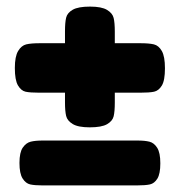

<svg xmlns="http://www.w3.org/2000/svg" viewBox="-20 -563 545 582"><path d="M480 -356Q480 -319 470.5 -303.5Q461 -288 447 -285Q433 -282 404 -282H328V-252Q328 -225 324.5 -210.5Q321 -196 304.5 -186.5Q288 -177 252 -177Q217 -177 200.5 -187Q184 -197 180.5 -211.5Q177 -226 177 -253V-282H100Q71 -282 57.5 -285Q44 -288 34.5 -304Q25 -320 25 -357Q25 -392 35 -408.5Q45 -425 59.5 -428.5Q74 -432 101 -432H177V-468Q177 -495 180.5 -509.5Q184 -524 200.5 -533.5Q217 -543 253 -543Q288 -543 304.5 -533Q321 -523 324.5 -508.5Q328 -494 328 -467V-432H405Q432 -432 446.5 -428.5Q461 -425 470.5 -408.5Q480 -392 480 -356ZM39 -69Q39 -101 49 -115.5Q59 -130 73 -133.5Q87 -137 109 -137H397Q419 -137 433 -133.5Q447 -130 456.5 -115Q466 -100 466 -68Q466 -36 457 -21.5Q448 -7 434.5 -4Q421 -1 396 -1H108Q85 -1 71.5 -4Q58 -7 48.5 -22Q39 -37 39 -69Z"/></svg>

Font: Fredoka One
Style: Regular
Weight: 400
Designer: Milena B. Brandão, Ben Nathan
Version: Version 2.000; ttfautohint (v1.5.33-1714) -l 8 -r 50 -G 200 